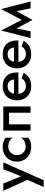

<svg xmlns="http://www.w3.org/2000/svg" viewBox="1216 -1756 755 3236"><g transform="rotate(-90 1594.0 -137.5)"><path d="M476 -460 176 220H61L182 -54L-4 -460H120L241 -161L360 -460Z M599 -230Q599 -165 640 -124Q681 -83 742 -83Q792 -83 833.5 -105.5Q875 -128 892 -161V-42Q868 -17 827 -3.5Q786 10 737 10Q666 10 609.5 -20.5Q553 -51 520.5 -105Q488 -159 488 -230Q488 -301 520.5 -355Q553 -409 609.5 -439.5Q666 -470 737 -470Q786 -470 827 -456Q868 -442 892 -419V-299Q875 -333 832.5 -355Q790 -377 742 -377Q702 -377 669.5 -358Q637 -339 618 -305.5Q599 -272 599 -230Z M1418 -460V0H1312V-363H1117V0H1011V-460Z M1987 -115Q1964 -77 1934 -49Q1904 -21 1861 -5.5Q1818 10 1756 10Q1685 10 1632 -21Q1579 -52 1550 -106.5Q1521 -161 1521 -230Q1521 -243 1522 -255Q1523 -267 1525 -279Q1539 -364 1601 -417Q1663 -470 1761 -470Q1868 -470 1929.5 -407Q1991 -344 1991 -235Q1991 -229 1990.5 -221Q1990 -213 1990 -205H1632Q1638 -142 1673 -110.5Q1708 -79 1761 -79Q1808 -79 1840.5 -99Q1873 -119 1893 -152ZM1760 -387Q1711 -387 1676 -358.5Q1641 -330 1634 -280H1874Q1868 -328 1840 -358Q1812 -388 1760 -387Z M2526 -115Q2503 -77 2473 -49Q2443 -21 2400 -5.5Q2357 10 2295 10Q2224 10 2171 -21Q2118 -52 2089 -106.5Q2060 -161 2060 -230Q2060 -243 2061 -255Q2062 -267 2064 -279Q2078 -364 2140 -417Q2202 -470 2300 -470Q2407 -470 2468.5 -407Q2530 -344 2530 -235Q2530 -229 2529.5 -221Q2529 -213 2529 -205H2171Q2177 -142 2212 -110.5Q2247 -79 2300 -79Q2347 -79 2379.5 -99Q2412 -119 2432 -152ZM2299 -387Q2250 -387 2215 -358.5Q2180 -330 2173 -280H2413Q2407 -328 2379 -358Q2351 -388 2299 -387Z M2570 0 2698 -495 2877 -151 3060 -495 3187 0H3072L3024 -236L2877 31L2733 -235L2685 0Z"/></g></svg>

Font: Jost* Medium
Style: Regular
Weight: 500
Version: Version 3.7